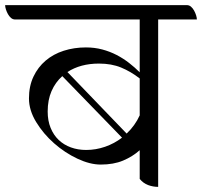

<svg xmlns="http://www.w3.org/2000/svg" viewBox="-59 -722 788 749"><path d="M558 -646V7Q538 7 519 0Q500 -7 486 -24V-136Q458 -111 421 -95.5Q384 -80 334 -80Q292 -80 243 -103Q194 -126 152 -163Q110 -200 82 -246Q54 -292 54 -338Q54 -386 71.5 -423Q89 -460 119 -485.5Q149 -511 189.5 -524Q230 -537 276 -537Q310 -537 340 -529Q370 -521 396 -507.5Q422 -494 444.5 -476.5Q467 -459 486 -440V-646H0Q-9 -646 -16 -652Q-23 -658 -28 -667Q-33 -676 -36 -685.5Q-39 -695 -39 -702H670Q679 -702 686 -696Q693 -690 698 -681Q703 -672 706 -662.5Q709 -653 709 -646ZM277 -137Q315 -137 351 -149.5Q387 -162 417 -185L184 -425Q157 -401 142 -366.5Q127 -332 127 -287Q127 -251 138.5 -223Q150 -195 170 -176Q190 -157 217.5 -147Q245 -137 277 -137ZM486 -416Q451 -443 413.5 -458.5Q376 -474 327 -474Q255 -474 204 -441L435 -201Q451 -216 464 -234Q477 -252 486 -272Z"/></svg>

Font: Gotu
Style: Regular
Weight: 400
Designer: Sarang Kulkarni & Kailash Malviya
Foundry: Ek Type
Version: Version 2.320;hotconv 1.0.109;makeotfexe 2.5.65596; ttfautoh